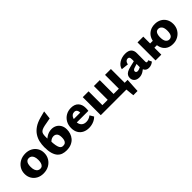

<svg xmlns="http://www.w3.org/2000/svg" viewBox="192 -1879 3194 3194"><g transform="rotate(-45 1789.0 -281.5)"><path d="M262 14Q195 14 143 -14Q91 -42 61.5 -91.5Q32 -141 32 -204Q32 -273 65 -325.5Q98 -378 154.5 -408Q211 -438 283 -438Q349 -438 400.5 -410.5Q452 -383 482 -334Q512 -285 512 -221Q512 -154 479.5 -100.5Q447 -47 391 -16.5Q335 14 262 14ZM279 -80Q308 -80 326 -97Q344 -114 352 -143Q360 -172 360 -208Q360 -254 348 -284Q336 -314 315.5 -328.5Q295 -343 268 -343Q239 -343 220.5 -327Q202 -311 194 -283Q186 -255 186 -216Q186 -170 198 -140Q210 -110 231 -95Q252 -80 279 -80Z M804 14Q758 14 717 0.5Q676 -13 645 -46.5Q614 -80 596.5 -139Q579 -198 579 -288Q579 -349 592 -408Q605 -467 638.5 -520Q672 -573 731.5 -614.5Q791 -656 884 -681L998 -711L981 -563L891 -546Q833 -537 798.5 -526Q764 -515 746 -499Q728 -483 722 -457Q716 -431 716 -392Q716 -374 716.5 -359.5Q717 -345 718 -333L726 -290Q728 -222 736 -180.5Q744 -139 756 -117.5Q768 -96 783.5 -88.5Q799 -81 818 -81Q852 -81 870 -97Q888 -113 895 -138.5Q902 -164 902 -195Q902 -258 878.5 -284Q855 -310 817 -310Q797 -310 778 -303Q759 -296 743 -283Q727 -270 714 -251L674 -307Q687 -324 706.5 -343Q726 -362 751.5 -379Q777 -396 809 -406.5Q841 -417 878 -417Q927 -417 967 -395Q1007 -373 1031 -331Q1055 -289 1055 -231Q1055 -187 1041.5 -143.5Q1028 -100 998 -64.5Q968 -29 920 -7.5Q872 14 804 14Z M1334 14Q1271 14 1222.5 -10.5Q1174 -35 1146.5 -82.5Q1119 -130 1119 -197Q1119 -269 1150 -323Q1181 -377 1234 -407.5Q1287 -438 1355 -438Q1439 -438 1484 -390.5Q1529 -343 1529 -263Q1529 -248 1528.5 -231Q1528 -214 1525 -197H1410V-257Q1410 -303 1395 -327Q1380 -351 1345 -351Q1315 -351 1294 -334.5Q1273 -318 1262 -288.5Q1251 -259 1251 -221Q1251 -158 1283 -124Q1315 -90 1371 -90Q1402 -90 1430.5 -100.5Q1459 -111 1485 -131L1526 -62Q1496 -32 1462 -15.5Q1428 1 1395 7.5Q1362 14 1334 14ZM1186 -197 1202 -272H1516V-197Z M2209 0V-100H2351L2291 0ZM2237 148 2213 -100H2351L2337 148ZM1692 0V-99H1954V0ZM1620 0V-424H1757V0ZM2144 0V-424H2282V0ZM1953 0V-99H2215V0ZM1882 0V-424H2020V0Z M2745 11Q2693 11 2667.5 -24Q2642 -59 2643 -123L2644 -283Q2645 -304 2641.5 -319Q2638 -334 2629 -342.5Q2620 -351 2605 -351Q2590 -351 2575.5 -344Q2561 -337 2550.5 -320.5Q2540 -304 2537 -279L2408 -293Q2415 -326 2435.5 -352.5Q2456 -379 2486.5 -398Q2517 -417 2553.5 -427Q2590 -437 2628 -437Q2706 -437 2740.5 -401Q2775 -365 2774 -304L2773 -104Q2773 -92 2778.5 -85.5Q2784 -79 2792 -79Q2800 -79 2807.5 -81.5Q2815 -84 2823 -89L2852 -30Q2834 -13 2806.5 -1Q2779 11 2745 11ZM2519 11Q2463 11 2430.5 -18.5Q2398 -48 2398 -96Q2398 -128 2412.5 -152Q2427 -176 2458.5 -193Q2490 -210 2540 -221L2704 -261L2709 -203L2579 -161Q2555 -154 2544.5 -142Q2534 -130 2534 -116Q2534 -101 2544.5 -92Q2555 -83 2573 -83Q2595 -83 2625.5 -97.5Q2656 -112 2693 -132L2702 -87Q2658 -43 2613 -16Q2568 11 2519 11Z M2908 0V-424H3044V0ZM2975 -163V-263H3177V-163ZM3310 14Q3243 14 3196 -13.5Q3149 -41 3125 -90.5Q3101 -140 3101 -204Q3101 -274 3128.5 -326.5Q3156 -379 3207 -408.5Q3258 -438 3327 -438Q3391 -438 3440.5 -411Q3490 -384 3518.5 -335Q3547 -286 3547 -221Q3547 -152 3515 -99Q3483 -46 3429.5 -16Q3376 14 3310 14ZM3319 -83Q3347 -83 3365 -99.5Q3383 -116 3390.5 -144.5Q3398 -173 3398 -209Q3398 -277 3373.5 -308.5Q3349 -340 3310 -340Q3269 -340 3251 -306.5Q3233 -273 3233 -216Q3233 -147 3257 -115Q3281 -83 3319 -83Z"/></g></svg>

Font: Ysabeau ExtraBold
Style: Regular
Weight: 800
Designer: Christian Thalmann (Catharsis Fonts)
Version: Version 2.002